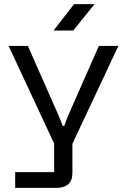

<svg xmlns="http://www.w3.org/2000/svg" viewBox="-20 -749 618 936"><path d="M54 167V90H244V-49L22 -525H116L266 -185L286 -135H293L312 -185L462 -525H557L333 -48V94Q333 132 312 149.5Q291 167 255 167ZM241 -600 341 -729H441L337 -600Z"/></svg>

Font: Hubot Sans Condensed ExtraLight
Style: Regular
Weight: 400
Version: Version 2.000